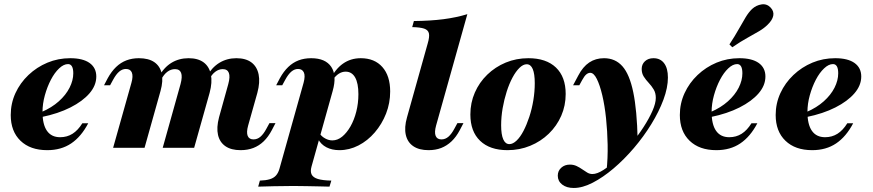

<svg xmlns="http://www.w3.org/2000/svg" viewBox="-20 -709 4187 921"><path d="M206.5 11.3Q125 11.3 78.2 -33.9Q31.5 -79 31.5 -157.3Q31.5 -212.9 54 -262.1Q76.6 -311.3 116.5 -349.2Q156.5 -387.1 207.7 -408.5Q258.9 -429.8 316.9 -429.8Q377.4 -429.8 409.7 -406.9Q441.9 -383.9 441.9 -341.9Q441.9 -299.2 409.3 -261.3Q376.6 -223.4 317.7 -193.5Q258.9 -163.7 179.8 -147.6V-171.8Q228.2 -192.7 262.1 -223Q296 -253.2 313.7 -288.3Q331.5 -323.4 331.5 -357.3Q331.5 -379.8 325 -390.7Q318.5 -401.6 306.5 -401.6Q285.5 -401.6 263.7 -381Q241.9 -360.5 224.2 -326.6Q206.5 -292.7 195.2 -252Q183.9 -211.3 183.9 -171.8Q183.9 -112.1 205.2 -81.5Q226.6 -50.8 268.5 -50.8Q301.6 -50.8 327.8 -67.3Q354 -83.9 375 -117.7H403.2Q369.4 -53.2 321.4 -21Q273.4 11.3 206.5 11.3Z M1133.9 11.3Q1088.7 11.3 1061.3 -7.7Q1033.9 -26.6 1025.8 -61.7Q1017.7 -96.8 1030.6 -146L1075 -305.6Q1084.7 -341.1 1077.8 -359.3Q1071 -377.4 1048.4 -377.4Q1029.8 -377.4 1012.9 -364.9Q996 -352.4 983.1 -327.4L970.2 -340.3Q996 -385.5 1032.3 -407.7Q1068.5 -429.8 1113.7 -429.8Q1158.9 -429.8 1185.9 -409.7Q1212.9 -389.5 1220.6 -352Q1228.2 -314.5 1214.5 -263.7L1170.2 -106.5Q1161.3 -74.2 1168.1 -57.3Q1175 -40.3 1196 -40.3Q1214.5 -40.3 1229.4 -53.2Q1244.4 -66.1 1258.1 -91.9L1272.6 -118.5H1301.6L1283.9 -84.7Q1266.9 -52.4 1244.8 -31Q1222.6 -9.7 1195.2 0.8Q1167.7 11.3 1133.9 11.3ZM522.6 0 610.5 -312.1Q619.4 -343.5 612.5 -360.9Q605.6 -378.2 583.9 -378.2Q566.9 -378.2 552 -365.7Q537.1 -353.2 522.6 -326.6L508.1 -300H479L496.8 -333.9Q514.5 -366.1 536.7 -387.5Q558.9 -408.9 586.3 -419.4Q613.7 -429.8 646 -429.8Q692.7 -429.8 720.2 -410.9Q747.6 -391.9 755.6 -356.9Q763.7 -321.8 750 -272.6L673.4 0ZM760.5 0 846 -305.6Q855.6 -341.1 848.8 -359.3Q841.9 -377.4 819.4 -377.4Q800 -377.4 783.1 -364.9Q766.1 -352.4 753.2 -327.4L741.1 -340.3Q766.1 -385.5 802.4 -407.7Q838.7 -429.8 884.7 -429.8Q929.8 -429.8 956.9 -409.7Q983.9 -389.5 991.5 -352Q999.2 -314.5 985.5 -263.7L911.3 0Z M1218.5 186.3 1226.6 157.3Q1254.8 156.5 1273.8 150.8Q1292.7 145.2 1303.6 133.1Q1314.5 121 1320.2 101.6L1436.3 -312.1Q1445.2 -345.2 1437.5 -361.7Q1429.8 -378.2 1409.7 -378.2Q1392.7 -378.2 1377.8 -365.7Q1362.9 -353.2 1348.4 -326.6L1333.9 -300H1304.8L1322.6 -333.9Q1340.3 -366.1 1362.5 -387.5Q1384.7 -408.9 1412.1 -419.4Q1439.5 -429.8 1472.6 -429.8Q1541.1 -429.8 1569 -388.3Q1596.8 -346.8 1575.8 -272.6L1474.2 90.3Q1467.7 113.7 1475 128.2Q1482.3 142.7 1505.2 149.6Q1528.2 156.5 1569.4 157.3L1560.5 186.3Q1540.3 185.5 1512.1 185.1Q1483.9 184.7 1451.6 183.9Q1419.4 183.1 1387.1 183.1Q1338.7 183.1 1293.1 184.3Q1247.6 185.5 1218.5 186.3ZM1608.1 11.3Q1572.6 11.3 1546 -2.4Q1519.4 -16.1 1505.6 -42.7L1514.5 -66.9Q1524.2 -53.2 1540.7 -44.4Q1557.3 -35.5 1574.2 -35.5Q1599.2 -35.5 1621.4 -53.6Q1643.5 -71.8 1661.3 -102.8Q1679 -133.9 1689.1 -173.8Q1699.2 -213.7 1699.2 -257.3Q1699.2 -309.7 1683.5 -337.5Q1667.7 -365.3 1637.9 -365.3Q1621 -365.3 1605.6 -355.6Q1590.3 -346 1575.8 -325.8H1562.9Q1587.9 -377.4 1625 -403.6Q1662.1 -429.8 1710.5 -429.8Q1776.6 -429.8 1814.1 -387.5Q1851.6 -345.2 1851.6 -270.2Q1851.6 -214.5 1831.9 -164.1Q1812.1 -113.7 1777.8 -73.8Q1743.5 -33.9 1699.6 -11.3Q1655.6 11.3 1608.1 11.3Z M2035.5 11.3Q1990.3 11.3 1962.5 -7.7Q1934.7 -26.6 1926.6 -62.1Q1918.5 -97.6 1932.3 -146L2031.5 -500Q2041.1 -532.3 2037.5 -548.8Q2033.9 -565.3 2014.5 -571.8Q1995.2 -578.2 1957.3 -579L1965.3 -608.1Q2045.2 -608.9 2107.3 -616.9Q2169.4 -625 2221.8 -641.1L2071.8 -106.5Q2062.9 -74.2 2069.8 -57.3Q2076.6 -40.3 2097.6 -40.3Q2116.1 -40.3 2131 -53.2Q2146 -66.1 2159.7 -91.9L2174.2 -118.5H2203.2L2185.5 -84.7Q2168.5 -52.4 2146 -31Q2123.4 -9.7 2096.4 0.8Q2069.4 11.3 2035.5 11.3Z M2414.5 11.3Q2329.8 11.3 2283.1 -33.5Q2236.3 -78.2 2236.3 -159.7Q2236.3 -216.1 2257.7 -264.9Q2279 -313.7 2317.3 -350.8Q2355.6 -387.9 2406 -408.9Q2456.5 -429.8 2514.5 -429.8Q2600 -429.8 2646.8 -385.1Q2693.5 -340.3 2693.5 -258.1Q2693.5 -202.4 2672.2 -153.6Q2650.8 -104.8 2612.5 -67.7Q2574.2 -30.6 2523.4 -9.7Q2472.6 11.3 2414.5 11.3ZM2423.4 -17.7Q2440.3 -17.7 2458.1 -34.7Q2475.8 -51.6 2491.1 -81Q2506.5 -110.5 2519 -148.4Q2531.5 -186.3 2538.3 -227.8Q2545.2 -269.4 2545.2 -309.7Q2545.2 -354.8 2535.5 -377.8Q2525.8 -400.8 2506.5 -400.8Q2489.5 -400.8 2471.8 -383.5Q2454 -366.1 2438.3 -336.7Q2422.6 -307.3 2410.5 -269.4Q2398.4 -231.5 2391.1 -189.9Q2383.9 -148.4 2383.9 -108.1Q2383.9 -63.7 2394 -40.7Q2404 -17.7 2423.4 -17.7Z M2732.3 192.7Q2697.6 192.7 2676.6 176.2Q2655.6 159.7 2655.6 133.9Q2655.6 110.5 2672.2 95.6Q2688.7 80.6 2713.7 80.6Q2731.5 80.6 2746 87.5Q2760.5 94.4 2773 103.2Q2785.5 112.1 2797.2 119Q2808.9 125.8 2821.8 125.8Q2844.4 125.8 2875 106Q2905.6 86.3 2939.9 53.6Q2974.2 21 3007.3 -18.5Q3040.3 -58.1 3066.9 -99.2Q3093.5 -140.3 3109.7 -177Q3125.8 -213.7 3125.8 -239.5Q3125.8 -262.9 3115.7 -279.8Q3105.6 -296.8 3091.9 -311.3Q3078.2 -325.8 3068.1 -341.5Q3058.1 -357.3 3058.1 -378.2Q3058.1 -400.8 3073.8 -415.3Q3089.5 -429.8 3114.5 -429.8Q3147.6 -429.8 3165.7 -405.6Q3183.9 -381.5 3183.9 -337.1Q3183.9 -288.7 3162.5 -231Q3141.1 -173.4 3104.4 -113.7Q3067.7 -54 3021 0.8Q2974.2 55.6 2923.4 98.8Q2872.6 141.9 2823.4 167.3Q2774.2 192.7 2732.3 192.7ZM2889.5 110.5Q2896 50 2894.8 -15.3Q2893.5 -80.6 2887.1 -141.9Q2880.6 -203.2 2869 -252.4Q2857.3 -301.6 2842.7 -330.6Q2828.2 -359.7 2811.3 -359.7Q2801.6 -359.7 2792.3 -352Q2783.1 -344.4 2772.6 -325L2758.9 -300H2729L2754 -346.8Q2775.8 -388.7 2806.5 -409.3Q2837.1 -429.8 2877.4 -429.8Q2931.5 -429.8 2965.7 -391.1Q3000 -352.4 3017.7 -266.5Q3035.5 -180.6 3038.7 -39.5Q3016.9 -12.9 2994.8 12.1Q2972.6 37.1 2947.2 61.7Q2921.8 86.3 2889.5 110.5Z M3416.1 11.3Q3334.7 11.3 3287.9 -33.9Q3241.1 -79 3241.1 -157.3Q3241.1 -212.9 3263.7 -262.1Q3286.3 -311.3 3326.2 -349.2Q3366.1 -387.1 3417.3 -408.5Q3468.5 -429.8 3526.6 -429.8Q3587.1 -429.8 3619.4 -406.9Q3651.6 -383.9 3651.6 -341.9Q3651.6 -299.2 3619 -261.3Q3586.3 -223.4 3527.4 -193.5Q3468.5 -163.7 3389.5 -147.6V-171.8Q3437.9 -192.7 3471.8 -223Q3505.6 -253.2 3523.4 -288.3Q3541.1 -323.4 3541.1 -357.3Q3541.1 -379.8 3534.7 -390.7Q3528.2 -401.6 3516.1 -401.6Q3495.2 -401.6 3473.4 -381Q3451.6 -360.5 3433.9 -326.6Q3416.1 -292.7 3404.8 -252Q3393.5 -211.3 3393.5 -171.8Q3393.5 -112.1 3414.9 -81.5Q3436.3 -50.8 3478.2 -50.8Q3511.3 -50.8 3537.5 -67.3Q3563.7 -83.9 3584.7 -117.7H3612.9Q3579 -53.2 3531 -21Q3483.1 11.3 3416.1 11.3ZM3492.7 -482.3 3479 -496Q3506.5 -537.9 3524.6 -570.6Q3542.7 -603.2 3557.3 -627Q3571.8 -650.8 3587.9 -666.1Q3607.3 -683.9 3633.1 -687.9Q3658.9 -691.9 3677.4 -671.8Q3693.5 -654 3689.1 -633.1Q3684.7 -612.1 3662.1 -590.3Q3646 -574.2 3621.8 -559.7Q3597.6 -545.2 3565.7 -527.8Q3533.9 -510.5 3492.7 -482.3Z M3875.8 11.3Q3794.4 11.3 3747.6 -33.9Q3700.8 -79 3700.8 -157.3Q3700.8 -212.9 3723.4 -262.1Q3746 -311.3 3785.9 -349.2Q3825.8 -387.1 3877 -408.5Q3928.2 -429.8 3986.3 -429.8Q4046.8 -429.8 4079 -406.9Q4111.3 -383.9 4111.3 -341.9Q4111.3 -299.2 4078.6 -261.3Q4046 -223.4 3987.1 -193.5Q3928.2 -163.7 3849.2 -147.6V-171.8Q3897.6 -192.7 3931.5 -223Q3965.3 -253.2 3983.1 -288.3Q4000.8 -323.4 4000.8 -357.3Q4000.8 -379.8 3994.4 -390.7Q3987.9 -401.6 3975.8 -401.6Q3954.8 -401.6 3933.1 -381Q3911.3 -360.5 3893.5 -326.6Q3875.8 -292.7 3864.5 -252Q3853.2 -211.3 3853.2 -171.8Q3853.2 -112.1 3874.6 -81.5Q3896 -50.8 3937.9 -50.8Q3971 -50.8 3997.2 -67.3Q4023.4 -83.9 4044.4 -117.7H4072.6Q4038.7 -53.2 3990.7 -21Q3942.7 11.3 3875.8 11.3Z"/></svg>

Font: Playfair 5pt SemiExpanded Light Black
Style: Italic
Weight: 900
Italic angle: -15.6°
Version: Version 2.001;gftools[0.9.30]